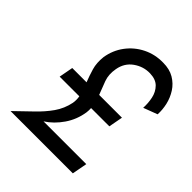

<svg xmlns="http://www.w3.org/2000/svg" viewBox="-196 -834 959 959"><g transform="rotate(45 283.0 -355.0)"><path d="M101 -370H202Q189 -403 178.5 -438.5Q168 -474 173 -519Q182 -575 214.5 -618.5Q247 -662 296 -686.5Q345 -711 403 -710Q449 -710 481 -691Q513 -672 532.5 -641.5Q552 -611 560 -576Q568 -541 566 -508L492 -480Q494 -514 487 -547Q480 -580 458 -602.5Q436 -625 394 -626Q347 -627 307.5 -599Q268 -571 259 -520Q251 -476 264 -440.5Q277 -405 291 -370H452L438 -295H309Q310 -280 308 -264Q299 -205 266 -157Q233 -109 188 -80H490L475 0H35Q80 -44 120 -82Q160 -120 188 -160Q216 -200 226 -249Q230 -271 226 -295H87Z"/></g></svg>

Font: Von Book
Style: Italic
Weight: 400
Version: Version 4.000; ttfautohint (v1.8.4.7-5d5b)